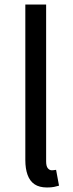

<svg xmlns="http://www.w3.org/2000/svg" viewBox="-20 -816 324 849"><path d="M188 13Q154 13 133 -1Q112 -15 102 -42.5Q92 -70 92 -108V-796H184V-102Q184 -81 191.5 -72Q199 -63 209 -63Q213 -63 217 -63.5Q221 -64 228 -65L241 5Q231 8 219 10.5Q207 13 188 13Z"/></svg>

Font: Noto Sans KR
Style: Regular
Weight: 400
Designer: Ryoko NISHIZUKA  (kana, bopomofo & ideographs); Paul D. Hunt (Latin, Greek & Cyrillic); Sandoll Communications , Soo-you
Foundry: Adobe
Version: Version 2.004-H2;hotconv 1.0.118;makeotfexe 2.5.65603